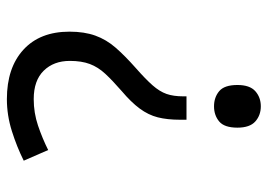

<svg xmlns="http://www.w3.org/2000/svg" viewBox="-130 -634 778 558"><g transform="rotate(-90 259.0 -355.0)"><path d="M190 -202V-220Q190 -258 197 -285.5Q204 -313 222.5 -338Q241 -363 273 -390Q304 -417 323.5 -438Q343 -459 352 -483Q361 -507 361 -541Q361 -588 332.5 -617Q304 -646 250 -646Q210 -646 173 -633.5Q136 -621 102 -604L71 -675Q111 -695 157 -709.5Q203 -724 250 -724Q341 -724 393.5 -676Q446 -628 446 -542Q446 -499 434.5 -467Q423 -435 399.5 -408Q376 -381 341 -350Q308 -321 290 -300.5Q272 -280 265 -260Q258 -240 258 -211V-202ZM229 14Q203 14 185 -2Q167 -18 167 -54Q167 -92 185 -107Q203 -122 229 -122Q255 -122 273 -107Q291 -92 291 -54Q291 -18 273 -2Q255 14 229 14Z"/></g></svg>

Font: lkorean85
Style: Book
Weight: 400
Designer: Jelle Bosma - Monotype Design Team
Foundry: Monotype Imaging Inc.
Version: Version 2.003